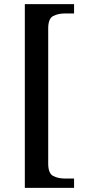

<svg xmlns="http://www.w3.org/2000/svg" viewBox="-20 -780 415 928"><path d="M100 128V-760H338V-715H295Q261 -715 237 -702.5Q213 -690 213 -643V11Q213 58 237 70.5Q261 83 295 83H338V128Z"/></svg>

Font: Noto Serif Tamil Medium
Style: Regular
Weight: 500
Designer: Indian Type Foundry, Tom Grace, and the Monotype Design Team
Foundry: Monotype Imaging Inc.
Version: Version 2.004; ttfautohint (v1.8.4.7-5d5b)